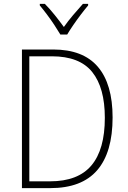

<svg xmlns="http://www.w3.org/2000/svg" viewBox="-20 -969 659 989"><path d="M560 -364Q560 -184 480.5 -92Q401 0 239 0H93V-714H254Q408 -714 484 -625Q560 -536 560 -364ZM520 -362Q520 -517 455 -598Q390 -679 247 -679H131V-35H238Q382 -35 451 -117Q520 -199 520 -362ZM291 -791Q278 -813 259.5 -841Q241 -869 221 -895.5Q201 -922 185 -941V-949H211Q236 -924 262 -891.5Q288 -859 309 -830Q330 -860 355.5 -890Q381 -920 407 -949H434V-941Q417 -921 396.5 -894Q376 -867 357.5 -840Q339 -813 326 -791Z"/></svg>

Font: Noto Sans Khmer SemiCondensed ExtraLight
Style: Regular
Weight: 200
Width: 4
Designer: Danh Hong and the Monotype Design Team
Foundry: Monotype Imaging Inc.
Version: Version 2.004; ttfautohint (v1.8.4.7-5d5b)